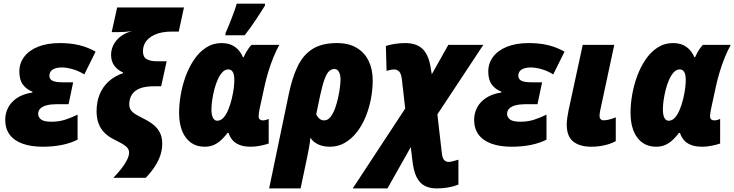

<svg xmlns="http://www.w3.org/2000/svg" viewBox="-20 -801 4058 1061"><path d="M216.8 9.8Q151.9 9.8 105.2 -6.8Q58.6 -23.4 33.7 -56.6Q8.8 -89.8 8.8 -139.2Q8.8 -174.8 24.7 -205.8Q40.5 -236.8 73.7 -259.3Q106.9 -281.7 159.2 -290V-294.4Q127 -306.6 106.9 -333Q86.9 -359.4 86.9 -405.3Q86.9 -451.7 113.8 -487.3Q140.6 -522.9 190.9 -543Q241.2 -563 311 -563Q369.6 -563 417.5 -551.5Q465.3 -540 508.3 -515.6L445.8 -389.6Q417 -408.2 383.1 -418.2Q349.1 -428.2 322.3 -428.2Q289.6 -428.2 271.2 -416.7Q252.9 -405.3 252.9 -382.3Q252.9 -363.8 269.5 -355Q286.1 -346.2 327.1 -346.2H384.3L358.9 -225.1H290.5Q260.7 -225.1 238.3 -219.2Q215.8 -213.4 203.4 -201.7Q190.9 -189.9 190.9 -171.9Q190.9 -153.8 206.5 -141.1Q222.2 -128.4 264.6 -128.4Q306.6 -128.4 341.3 -139.9Q376 -151.4 408.7 -167.5V-29.3Q370.1 -9.8 321.8 0Q273.4 9.8 216.8 9.8Z M606 181.6Q627.9 159.7 647.9 134.5Q668 109.4 680.7 85Q693.4 60.5 693.4 42Q693.4 22.9 676.8 8.5Q660.2 -5.9 618.2 -26.4Q581.5 -43.5 558.6 -66.2Q535.6 -88.9 524.7 -118.7Q513.7 -148.4 513.7 -186.5Q513.7 -238.3 530.8 -279.8Q547.9 -321.3 580.6 -351.1Q613.3 -380.9 659.7 -396.5L660.2 -400.4Q630.4 -413.1 612.1 -437.7Q593.8 -462.4 593.8 -497.6Q593.8 -519 601.3 -539.6Q608.9 -560.1 623.8 -577.9Q638.7 -595.7 660.2 -608.9Q681.6 -622.1 709.5 -628.9Q688.5 -626 669.7 -624.8Q650.9 -623.5 632.3 -623.5H597.2L627.4 -759.8H996.6L967.8 -626.5H928.2Q900.9 -626.5 877 -622.1Q853 -617.7 833.5 -608.6Q814 -599.6 799.6 -586.4Q785.2 -573.2 777.6 -555.7Q770 -538.1 770 -516.6Q770 -485.4 791 -473.9Q812 -462.4 846.7 -462.4H900.9L870.6 -324.2H830.1Q781.7 -324.2 752 -312Q722.2 -299.8 708.3 -277.3Q694.3 -254.9 694.3 -224.6Q694.3 -205.1 703.4 -192.4Q712.4 -179.7 729.7 -169.2Q747.1 -158.7 772.5 -146Q804.7 -130.4 827.9 -111.6Q851.1 -92.8 863.8 -67.6Q876.5 -42.5 876.5 -7.3Q876.5 24.9 866.5 55.9Q856.4 86.9 836.4 117.9Q816.4 148.9 785.6 181.6Z M1111.3 9.8Q1044.9 9.8 1007.3 -40.3Q969.7 -90.3 969.7 -178.7Q969.7 -225.1 978.8 -277.6Q987.8 -330.1 1006.3 -380.4Q1024.9 -430.7 1053 -472.2Q1081.1 -513.7 1119.1 -538.3Q1157.2 -563 1205.1 -563Q1249 -563 1278.3 -542Q1307.6 -521 1322.8 -484.4H1326.2Q1331.5 -497.1 1338.6 -509.8Q1345.7 -522.5 1353.8 -533.7Q1361.8 -544.9 1370.1 -553.2H1523.4Q1505.9 -521 1490.5 -483.2Q1475.1 -445.3 1463.1 -406Q1451.2 -366.7 1442.9 -329.1L1415.5 -203.6Q1413.1 -192.4 1411.1 -180.2Q1409.2 -168 1409.2 -160.2Q1409.2 -146 1415.8 -140.9Q1422.4 -135.7 1433.1 -135.7Q1439.5 -135.7 1448.2 -137.9Q1457 -140.1 1464.8 -144V-7.8Q1446.8 -1.5 1418.9 4.2Q1391.1 9.8 1367.7 9.8Q1327.1 9.8 1301.8 -1Q1276.4 -11.7 1262.7 -29.3Q1249 -46.9 1243.2 -66.4H1237.3Q1223.1 -47.4 1205.1 -29.8Q1187 -12.2 1164.3 -1.2Q1141.6 9.8 1111.3 9.8ZM1180.2 -133.8Q1200.7 -133.8 1216.3 -152.1Q1231.9 -170.4 1242.9 -198.5Q1253.9 -226.6 1260.7 -254.9Q1269 -290.5 1272 -315.4Q1274.9 -340.3 1274.9 -359.4Q1274.9 -389.6 1266.1 -403.6Q1257.3 -417.5 1241.7 -417.5Q1223.6 -417.5 1209 -401.9Q1194.3 -386.2 1183.1 -361.1Q1171.9 -335.9 1164.3 -306.2Q1156.7 -276.4 1152.6 -247.6Q1148.4 -218.8 1148.4 -196.8Q1148.4 -165.5 1157 -149.7Q1165.5 -133.8 1180.2 -133.8ZM1225.1 -606 1226.6 -619.1Q1233.4 -632.8 1241.9 -654.1Q1250.5 -675.3 1259.8 -699.2Q1269 -723.1 1276.6 -744.6Q1284.2 -766.1 1288.6 -780.8H1444.8L1443.8 -769.5Q1432.1 -751 1418.9 -730.2Q1405.8 -709.5 1391.6 -688.5Q1377.4 -667.5 1362.5 -646.5Q1347.7 -625.5 1332 -606Z M1467.3 240.2 1576.2 -282.7Q1594.7 -372.1 1625 -434.8Q1655.3 -497.6 1707 -530.3Q1758.8 -563 1842.3 -563Q1907.2 -563 1951.2 -536.6Q1995.1 -510.3 2017.3 -464.1Q2039.6 -418 2039.6 -357.4Q2039.6 -304.7 2029.3 -252.2Q2019 -199.7 1999.3 -152.6Q1979.5 -105.5 1950.7 -69.1Q1921.9 -32.7 1885 -11.5Q1848.1 9.8 1803.2 9.8Q1764.6 9.8 1737.1 -3.7Q1709.5 -17.1 1695.3 -40Q1692.9 -12.7 1686.8 19.5Q1680.7 51.8 1674.3 82.5L1641.1 240.2ZM1771.5 -135.7Q1791.5 -135.7 1806.6 -155Q1821.8 -174.3 1832.3 -204.1Q1842.8 -233.9 1849.4 -265.4Q1856 -296.9 1858.9 -322.5Q1861.8 -348.1 1861.8 -358.9Q1861.8 -388.2 1852.8 -404.1Q1843.8 -419.9 1828.1 -419.9Q1813 -419.9 1799.8 -408.7Q1786.6 -397.5 1774.7 -366.5Q1762.7 -335.4 1749.5 -274.9L1727.5 -169.9Q1733.9 -154.8 1745.1 -145.3Q1756.3 -135.7 1771.5 -135.7Z M1929.2 240.2 2219.2 -201.2 2200.7 -363.3Q2196.8 -394 2186 -405.5Q2175.3 -417 2157.7 -417Q2146.5 -417 2137 -414.8Q2127.4 -412.6 2116.2 -409.2L2112.3 -546.9Q2132.3 -554.2 2162.6 -558.6Q2192.9 -563 2218.8 -563Q2284.7 -563 2318.1 -527.6Q2351.6 -492.2 2361.3 -418L2366.2 -390.6L2457.5 -553.2H2650.9L2397 -168.9L2421.9 47.9Q2425.3 74.7 2435.3 84.2Q2445.3 93.8 2459 93.8Q2466.8 93.8 2481.2 90.3Q2495.6 86.9 2513.2 81.5V219.2Q2486.8 229.5 2456.8 234.9Q2426.8 240.2 2394.5 240.2Q2354 240.2 2325.9 225.3Q2297.9 210.4 2281.2 175.8Q2264.6 141.1 2258.3 81.1L2250 11.7L2121.1 240.2Z M2808.1 9.8Q2743.2 9.8 2696.5 -6.8Q2649.9 -23.4 2625 -56.6Q2600.1 -89.8 2600.1 -139.2Q2600.1 -174.8 2616 -205.8Q2631.8 -236.8 2665 -259.3Q2698.2 -281.7 2750.5 -290V-294.4Q2718.3 -306.6 2698.2 -333Q2678.2 -359.4 2678.2 -405.3Q2678.2 -451.7 2705.1 -487.3Q2731.9 -522.9 2782.2 -543Q2832.5 -563 2902.3 -563Q2960.9 -563 3008.8 -551.5Q3056.6 -540 3099.6 -515.6L3037.1 -389.6Q3008.3 -408.2 2974.4 -418.2Q2940.4 -428.2 2913.6 -428.2Q2880.9 -428.2 2862.5 -416.7Q2844.2 -405.3 2844.2 -382.3Q2844.2 -363.8 2860.8 -355Q2877.4 -346.2 2918.5 -346.2H2975.6L2950.2 -225.1H2881.8Q2852.1 -225.1 2829.6 -219.2Q2807.1 -213.4 2794.7 -201.7Q2782.2 -189.9 2782.2 -171.9Q2782.2 -153.8 2797.9 -141.1Q2813.5 -128.4 2856 -128.4Q2897.9 -128.4 2932.6 -139.9Q2967.3 -151.4 3000 -167.5V-29.3Q2961.4 -9.8 2913.1 0Q2864.7 9.8 2808.1 9.8Z M3248 9.8Q3183.1 9.8 3147.5 -19Q3111.8 -47.9 3111.8 -113.3Q3111.8 -129.4 3115 -151.4Q3118.2 -173.3 3122.1 -192.4L3200.2 -553.2H3374.5L3297.4 -193.4Q3295.4 -183.6 3294.2 -175.8Q3293 -168 3293 -160.2Q3293 -149.9 3298.8 -143.1Q3304.7 -136.2 3315.9 -136.2Q3328.6 -136.2 3347.2 -140.6Q3365.7 -145 3382.8 -152.8V-21Q3353.5 -5.4 3318.8 2.2Q3284.2 9.8 3248 9.8Z M3606 9.8Q3539.6 9.8 3502 -40.3Q3464.4 -90.3 3464.4 -178.7Q3464.4 -225.1 3473.4 -277.6Q3482.4 -330.1 3501 -380.4Q3519.5 -430.7 3547.6 -472.2Q3575.7 -513.7 3613.8 -538.3Q3651.9 -563 3699.7 -563Q3743.7 -563 3772.9 -542Q3802.2 -521 3817.4 -484.4H3820.8Q3826.2 -497.1 3833.3 -509.8Q3840.3 -522.5 3848.4 -533.7Q3856.4 -544.9 3864.7 -553.2H4018.1Q4000.5 -521 3985.1 -483.2Q3969.7 -445.3 3957.8 -406Q3945.8 -366.7 3937.5 -329.1L3910.2 -203.6Q3907.7 -192.4 3905.8 -180.2Q3903.8 -168 3903.8 -160.2Q3903.8 -146 3910.4 -140.9Q3917 -135.7 3927.7 -135.7Q3934.1 -135.7 3942.9 -137.9Q3951.7 -140.1 3959.5 -144V-7.8Q3941.4 -1.5 3913.6 4.2Q3885.7 9.8 3862.3 9.8Q3821.8 9.8 3796.4 -1Q3771 -11.7 3757.3 -29.3Q3743.7 -46.9 3737.8 -66.4H3731.9Q3717.8 -47.4 3699.7 -29.8Q3681.6 -12.2 3658.9 -1.2Q3636.2 9.8 3606 9.8ZM3674.8 -133.8Q3695.3 -133.8 3710.9 -152.1Q3726.6 -170.4 3737.5 -198.5Q3748.5 -226.6 3755.4 -254.9Q3763.7 -290.5 3766.6 -315.4Q3769.5 -340.3 3769.5 -359.4Q3769.5 -389.6 3760.7 -403.6Q3752 -417.5 3736.3 -417.5Q3718.3 -417.5 3703.6 -401.9Q3689 -386.2 3677.7 -361.1Q3666.5 -335.9 3658.9 -306.2Q3651.4 -276.4 3647.2 -247.6Q3643.1 -218.8 3643.1 -196.8Q3643.1 -165.5 3651.6 -149.7Q3660.2 -133.8 3674.8 -133.8Z"/></svg>

Font: Open Sans SemiCondensed ExtraBold
Style: Italic
Weight: 800
Width: 4
Italic angle: -12°
Designer: Monotype Design Team
Foundry: Monotype Imaging Inc.
Version: Version 3.003